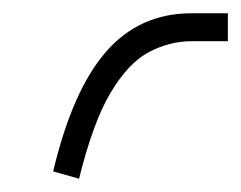

<svg xmlns="http://www.w3.org/2000/svg" viewBox="-20 -62 363 289"><path d="M323 0H269Q235 0 204 16.5Q173 33 146.5 77.5Q120 122 99 207L60 196Q89 74 139.5 16Q190 -42 268 -42H323Z"/></svg>

Font: Noto Kufi Arabic ExtraLight
Style: Regular
Weight: 200
Designer: Monotype Design Team, David Williams, Khaled Hosny
Foundry: Google LLC
Version: Version 2.109; ttfautohint (v1.8.4.7-5d5b)